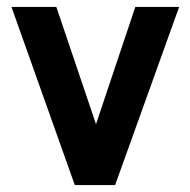

<svg xmlns="http://www.w3.org/2000/svg" viewBox="-20 -532 547 552"><path d="M311 0 495 -512H369L256 -175L142 -512H13L195 0Z"/></svg>

Font: Fog Sans
Style: Bold
Weight: 700
Foundry: Intel Corporation
Version: Version 1.00